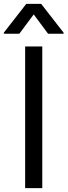

<svg xmlns="http://www.w3.org/2000/svg" viewBox="-41 -966 347 986"><path d="M88.1 -727.3H176.1V0H88.1ZM-21.3 -792.6V-798.3L93.8 -946H170.5L285.5 -798.3V-792.6H206L132.1 -892L58.2 -792.6Z"/></svg>

Font: Inter P
Style: Regular
Weight: 400
Designer: Rasmus Andersson
Foundry: rsms
Version: Version 3.018;git-588b23468